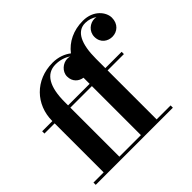

<svg xmlns="http://www.w3.org/2000/svg" viewBox="-179 -963 1166 1166"><g transform="rotate(-45 404.5 -380.0)"><path d="M21.5 -19.5V0H684V-19.5H564V-440.5H704V-460H564V-540C564 -667 598.5 -740.5 671 -740.5C700 -740.5 725 -731 745 -717.5C739.5 -718.5 734.5 -719 729 -719C691.5 -719 651 -688.5 651 -641C651 -588.5 691.5 -564 729 -564C772 -564 809 -595 809 -648.5C809 -695.5 762 -760 671 -760C588 -760 521.5 -726 479.5 -671C450.5 -694 409 -710 361 -710C211 -710 109 -600 109 -461.5V-460H21.5V-440.5H109V-19.5ZM244 -490C244 -617 283.5 -690 366 -690C403 -690 438 -679 463 -661C456 -663 449 -664 441.5 -664C404 -664 363.5 -631 363.5 -588.5C363.5 -542 395.5 -517.5 429 -512.5V-460H244ZM244 -19.5V-440.5H429V-19.5Z"/></g></svg>

Font: Bodoni* 11pt
Style: Bold
Weight: 700
Version: Version 2.3